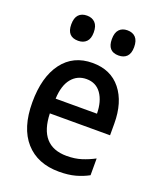

<svg xmlns="http://www.w3.org/2000/svg" viewBox="-142 -849 785 947"><g transform="rotate(20 250.0 -375.5)"><path d="M282 10Q169 10 105.5 -61.5Q42 -133 42 -267Q42 -400 98.5 -475.5Q155 -551 256 -551Q352 -551 405 -484.5Q458 -418 458 -306V-245H142Q147 -76 291 -76Q334 -76 368.5 -87Q403 -98 435 -115V-27Q404 -10 367.5 0Q331 10 282 10ZM144 -323H361Q360 -388 332.5 -427Q305 -466 255 -466Q207 -466 177 -429.5Q147 -393 144 -323ZM362 -629Q304 -629 304 -694Q304 -728 319.5 -744.5Q335 -761 362 -761Q390 -761 405.5 -744.5Q421 -728 421 -694Q421 -661 405.5 -645Q390 -629 362 -629ZM150 -629Q91 -629 91 -694Q91 -728 106.5 -744.5Q122 -761 150 -761Q177 -761 193 -744.5Q209 -728 209 -694Q209 -661 193 -645Q177 -629 150 -629Z"/></g></svg>

Font: Noto Sans Mono ExtraCondensed Medium
Style: Regular
Weight: 500
Width: 2
Designer: Monotype Design Team
Foundry: Monotype Imaging Inc.
Version: Version 2.014